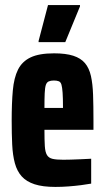

<svg xmlns="http://www.w3.org/2000/svg" viewBox="-20 -728 414 756"><path d="M198 8Q148 8 116 -2.5Q84 -13 65.5 -33.5Q47 -54 38.5 -85.5Q30 -117 28 -159Q26 -201 26 -254Q26 -322 30.5 -372Q35 -422 51 -454Q67 -486 100.5 -502Q134 -518 193 -518Q239 -518 268.5 -508.5Q298 -499 314.5 -479.5Q331 -460 338 -429Q345 -398 346.5 -354.5Q348 -311 348 -254V-217H155Q155 -176 156.5 -152.5Q158 -129 165 -117.5Q172 -106 187 -102.5Q202 -99 229 -99Q241 -99 259 -99.5Q277 -100 298.5 -101Q320 -102 339 -103V-5Q323 -2 299.5 1Q276 4 250 6Q224 8 198 8ZM228 -287V-305Q228 -342 226.5 -363Q225 -384 222 -394.5Q219 -405 211.5 -408Q204 -411 192 -411Q180 -411 172 -407.5Q164 -404 160.5 -393.5Q157 -383 156 -361Q155 -339 155 -303H243ZM132 -562V-567L169 -708H295V-703L237 -562Z"/></svg>

Font: Saira ExtraCondensed ExtraBold
Style: Regular
Weight: 800
Width: 2
Designer: Hector Gatti with collaboration of the Omnibus-Type team
Foundry: Omnibus-Type
Version: Version 1.101